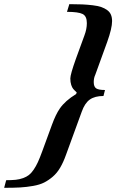

<svg xmlns="http://www.w3.org/2000/svg" viewBox="-145 -749 560 925"><path d="M-125 155.8 -115.2 119.1Q-88.4 119.1 -69.6 117.2Q-50.8 115.2 -33.9 109.1Q-17.1 103 -5.6 94Q5.9 85 17.1 68.6Q28.3 52.2 37.6 32Q46.9 11.7 58.1 -19L105.5 -148.4Q123.5 -197.8 143.1 -226.1Q168.9 -263.7 221.7 -295.9L224.6 -303.7Q212.9 -314.5 207.5 -321Q202.1 -327.6 198 -340.3Q193.8 -353 193.8 -371.1Q193.8 -390.1 220.2 -464.4L261.7 -578.1Q273.4 -608.9 273.4 -637.7Q273.4 -671.4 252.9 -681.6Q232.4 -691.9 177.7 -691.9L189 -729Q225.6 -729 251.5 -727.8Q277.3 -726.6 302 -723.6Q326.7 -720.7 342.8 -715.1Q358.9 -709.5 371.3 -700.4Q383.8 -691.4 389.4 -678.2Q395 -665 395 -647.5Q395 -612.8 371.6 -547.4L314 -388.7Q306.6 -373 306.6 -353.5Q306.6 -331.1 318.4 -323.2Q330.1 -315.4 360.8 -315.4L353.5 -286.6Q312 -286.6 287.6 -269.3Q263.2 -252 248.5 -210L172.9 -2.9Q160.2 32.7 145 58.6Q129.9 84.5 109.4 102.1Q88.9 119.6 67.6 130.4Q46.4 141.1 14.6 146.7Q-17.1 152.3 -47.9 154.1Q-78.6 155.8 -125 155.8Z"/></svg>

Font: Elstob 18pt ExtraBold
Style: Italic
Weight: 800
Italic angle: -20°
Designer: Peter S. Baker
Version: Version 1.015